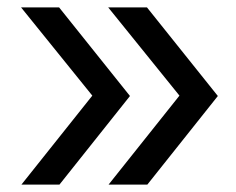

<svg xmlns="http://www.w3.org/2000/svg" viewBox="-20 -540 640 520"><path d="M274 -40 466 -281 273 -520H378L570 -280L379 -40ZM38 -40 230 -281 37 -520H140L332 -280L141 -40Z"/></svg>

Font: JetBrains Mono
Style: Regular
Weight: 400
Monospace: yes
Designer: Philipp Nurullin, Konstantin Bulenkov
Foundry: JetBrains
Version: Version 2.305